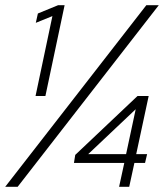

<svg xmlns="http://www.w3.org/2000/svg" viewBox="-34 -720 634 740"><path d="M425 0 445 -92H251L256 -123L496 -350H539L491 -126H533L525 -92H484L464 0ZM306 -126H452L489 -299ZM103 -350 168 -658 104 -632 112 -668 190 -700H215L141 -350ZM-14 0 530 -700H578L34 0Z"/></svg>

Font: Red Hat Text VF
Style: Italic
Weight: 300
Italic angle: -12°
Designer: Pentagram, MCKL
Foundry: Pentagram, MCKL
Version: Version 1.023